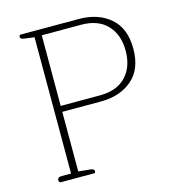

<svg xmlns="http://www.w3.org/2000/svg" viewBox="-104 -783 795 872"><g transform="rotate(-15 293.0 -347.5)"><path d="M66 -12Q66 -18 70.5 -22Q75 -26 84 -26H130V-667L84 -673Q65 -675 65 -686Q65 -695 73 -695H345Q436 -695 493 -646Q550 -597 550 -501Q550 -405 493 -356Q436 -307 345 -307H164V-27L222 -21Q238 -19 238 -8Q238 0 231 0H75Q71 0 68.5 -3.5Q66 -7 66 -12ZM348 -335Q429 -335 471.5 -380.5Q514 -426 514 -501Q514 -576 471.5 -621.5Q429 -667 348 -667H164V-335Z"/></g></svg>

Font: Maitree ExtraLight
Style: Regular
Weight: 275
Designer: CadsonDemak Team
Foundry: CadsonDemak
Version: Version 1.003